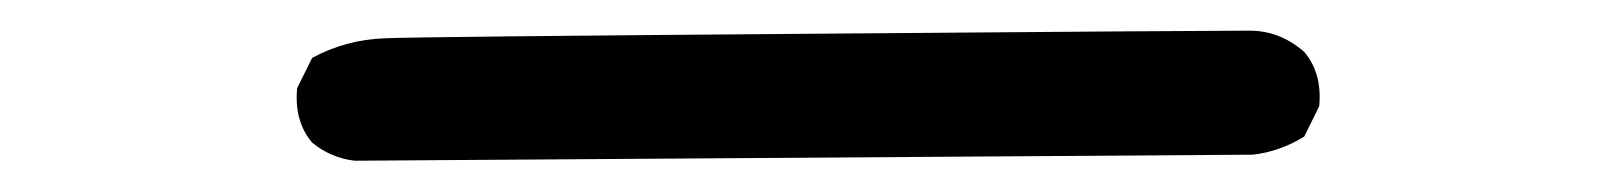

<svg xmlns="http://www.w3.org/2000/svg" viewBox="-20 -429 1040 124"><path d="M209 -325.2Q193.4 -327.1 181.6 -336.9Q169.9 -350.6 171.9 -372.1L181.6 -391.6Q203.1 -403.3 228.5 -404.3Q253.9 -405.3 503.9 -407.2Q753.9 -409.2 787.1 -409.2Q806.6 -409.2 822.3 -395.5Q834 -381.8 832 -360.4L822.3 -340.8Q806.6 -331.1 789.1 -329.1Z"/></svg>

Font: NaikaiFont
Style: Regular
Weight: 400
Version: Version 1.67